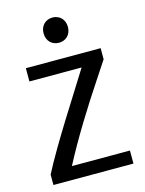

<svg xmlns="http://www.w3.org/2000/svg" viewBox="-110 -785 642 853"><g transform="rotate(-15 210.5 -358.0)"><path d="M216 -602C185 -602 160 -624 160 -660C160 -696 185 -718 216 -718C247 -718 272 -696 272 -660C272 -624 247 -602 216 -602ZM396 2H28V-46C94 -174 217 -361 284 -470H44V-531H388V-480L332 -395C268 -299 189 -173 129 -58H396Z"/></g></svg>

Font: Repo Regular
Style: Regular
Weight: 400
Designer: Stefan Peev
Foundry: Context Ltd
Version: Version 1.502